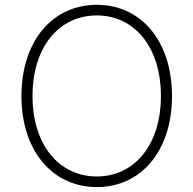

<svg xmlns="http://www.w3.org/2000/svg" viewBox="-20 -757 793 787"><path d="M377 9.8C558.1 9.8 685.1 -138.2 685.1 -363.3C685.1 -588.9 558.1 -737.3 377 -737.3C194.8 -737.3 67.9 -588.4 67.9 -363.3C67.9 -139.2 194.8 9.8 377 9.8ZM377 -33.7C221.7 -33.7 113.3 -163.6 113.3 -363.3C113.3 -565.9 223.1 -693.8 377 -693.8C530.3 -693.8 639.6 -564.9 639.6 -363.3C639.6 -162.1 530.3 -33.7 377 -33.7Z"/></svg>

Font: Raveo ExtraLight
Style: Regular
Weight: 200
Designer: Jakub Foglar, Rasmus Andersson (Inter)
Foundry: Jakubfoglar.com
Version: Version 1.100;Glyphs 3.2.3 (3260)